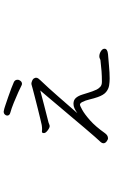

<svg xmlns="http://www.w3.org/2000/svg" viewBox="193 -769 614 1040"><g transform="rotate(-90 500.0 -249.0)"><path d="M566 -437Q564 -437 562 -437.5Q560 -438 558 -439Q549 -444 521.5 -456.5Q494 -469 463 -481.5Q432 -494 410 -500Q394 -504 394 -517Q394 -524 400 -530Q406 -536 416 -536Q417 -536 418.5 -535.5Q420 -535 421 -535Q429 -534 449.5 -527Q470 -520 495 -511.5Q520 -503 542 -494.5Q564 -486 575 -481Q588 -475 588 -461Q588 -452 581.5 -444.5Q575 -437 566 -437ZM407 -137Q421 -147 433 -152.5Q445 -158 458 -158Q478 -158 489.5 -145Q501 -132 508 -109Q512 -98 518 -77Q524 -56 535 -32Q540 -22 549.5 -13Q559 -4 577 -4Q608 -4 634.5 -6Q661 -8 695 -12Q699 -13 703.5 -15.5Q708 -18 715 -18Q729 -18 742.5 -9.5Q756 -1 756 10Q756 26 727 29Q699 31 662.5 34.5Q626 38 594 38Q576 38 557 35Q538 32 521.5 18.5Q505 5 494 -27Q487 -47 481.5 -70.5Q476 -94 467 -111Q461 -123 452 -123Q448 -123 425 -110.5Q402 -98 368.5 -68.5Q335 -39 299 12Q287 29 271 29Q264 29 254 21.5Q244 14 244 4Q244 -3 250 -10Q258 -18 279 -42Q300 -66 328 -99Q356 -132 387 -169Q418 -206 447 -240Q476 -274 498 -300.5Q520 -327 530 -338Q499 -330 450 -317Q401 -304 356 -293Q350 -291 345.5 -289Q341 -287 336 -287Q331 -287 324 -291Q316 -295 307.5 -303Q299 -311 299 -319Q299 -323 300 -324Q301 -329 308 -329Q310 -329 313 -328.5Q316 -328 320 -328Q325 -328 330.5 -328.5Q336 -329 343 -330Q353 -332 377.5 -338Q402 -344 432.5 -351.5Q463 -359 491.5 -366.5Q520 -374 539.5 -379Q559 -384 561 -385Q562 -385 563.5 -385.5Q565 -386 566 -386Q574 -386 584.5 -381Q595 -376 597 -368Q599 -364 599 -361Q599 -354 594.5 -348Q590 -342 585 -337Q542 -292 499 -242.5Q456 -193 407 -137Z"/></g></svg>

Font: Moon Stars Kai HW Light
Style: Regular
Weight: 300
Designer: GuiWonder
Version: Version 1.101